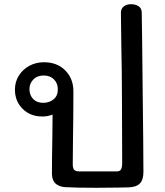

<svg xmlns="http://www.w3.org/2000/svg" viewBox="-20 -891 785 913"><path d="M661 -230 662 -73Q662 -36 645 -18.5Q628 -1 590 0Q563 0 543 1L437 2Q344 2 290 -1Q227 -6 227 -65Q227 -135 229 -243L230 -346Q207 -337 182 -337Q124 -337 87.5 -373.5Q51 -410 51 -465Q51 -501 69 -530.5Q87 -560 118.5 -577.5Q150 -595 189 -595Q252 -595 290.5 -556Q329 -517 329 -457Q329 -338 327 -224L326 -110Q326 -90 333 -83Q340 -76 358 -76H536Q550 -76 555.5 -85.5Q561 -95 561 -116L560 -405Q560 -482 559 -551.5Q558 -621 557 -670L555 -831Q555 -849 568 -860Q581 -871 603 -871Q625 -871 639.5 -861Q654 -851 654 -831L656 -691Q659 -403 659 -406Q659 -346 661 -230ZM185 -402Q214 -402 234.5 -418.5Q255 -435 255 -466Q255 -495 236.5 -513.5Q218 -532 188 -532Q157 -532 138.5 -513Q120 -494 120 -467Q120 -439 137.5 -420.5Q155 -402 185 -402Z"/></svg>

Font: Mali Medium
Style: Regular
Weight: 500
Version: Version 1.000; ttfautohint (v1.6)